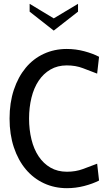

<svg xmlns="http://www.w3.org/2000/svg" viewBox="-20 -970 564 1004"><path d="M330 14C360.7 14 390.8 10.2 420.5 2.5C450.2 -5.2 476 -14.7 498 -26L488 -114L413.5 -86C388.5 -76.7 360.7 -72 330 -72C297.3 -72 268.7 -79.2 244 -93.5C219.3 -107.8 198.7 -127.5 182 -152.5C165.3 -177.5 152.8 -207 144.5 -241C136.2 -275 132 -311.3 132 -350C132 -388.7 136.2 -425 144.5 -459C152.8 -493 165.3 -522.5 182 -547.5C198.7 -572.5 219.3 -592.2 244 -606.5C268.7 -620.8 297 -628 329 -628C360.3 -628 388.5 -623.2 413.5 -613.5L488 -585L498 -673C476.7 -684.3 451 -694 421 -702C391 -710 360.3 -714 329 -714C285.7 -714 245.7 -705.5 209 -688.5C172.3 -671.5 140.8 -647.2 114.5 -615.5C88.2 -583.8 67.5 -545.5 52.5 -500.5C37.5 -455.5 30 -405.3 30 -350C30 -294.7 37.5 -244.5 52.5 -199.5C67.5 -154.5 88.3 -116.2 115 -84.5C141.7 -52.8 173.3 -28.5 210 -11.5C246.7 5.5 286.7 14 330 14ZM261 -810 388 -909V-950L261 -874L135 -950V-909Z"/></svg>

Font: Cabin Condensed
Style: Regular
Weight: 400
Designer: Pablo Impallari
Foundry: Pablo Impallari. www.impallari.com Igino Marini. www.ikern.com
Version: Version 1.006